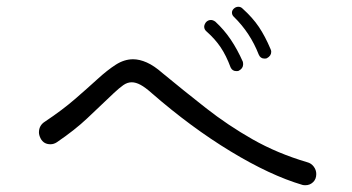

<svg xmlns="http://www.w3.org/2000/svg" viewBox="-20 -716 1040 567"><path d="M768 -544Q766 -543 761 -543Q749 -543 744 -555Q719 -619 671 -666Q665 -671 665 -679Q665 -685 670 -690Q676 -696 684 -696Q691 -696 696 -691Q726 -664 744.5 -636.5Q763 -609 779 -571Q780 -569 780.5 -567Q781 -565 781 -563Q781 -551 768 -544ZM685 -507Q683 -506 678 -506Q666 -506 661 -517Q648 -552 631.5 -576.5Q615 -601 590 -623Q583 -629 583 -637Q583 -643 588 -650Q594 -657 603 -657Q609 -657 616 -652Q642 -628 661.5 -599Q681 -570 697 -534Q698 -531 698 -526Q698 -514 685 -507ZM873 -170Q778 -198 661 -269Q544 -340 428 -441Q409 -458 395 -465.5Q381 -473 369 -473Q356 -473 344 -464.5Q332 -456 316 -441Q275 -402 238 -367Q201 -332 148 -296Q139 -290 129 -290Q109 -290 100 -307Q95 -317 95 -325Q95 -346 113 -357Q164 -391 201.5 -423.5Q239 -456 268 -482.5Q297 -509 322 -525Q347 -541 373 -541Q392 -541 413.5 -531.5Q435 -522 460 -500Q523 -448 588 -397Q653 -346 726 -304.5Q799 -263 887 -237Q899 -234 906.5 -224Q914 -214 914 -202Q914 -187 904.5 -178Q895 -169 882 -169Q876 -169 873 -170Z"/></svg>

Font: Kiwi Maru Light
Style: Regular
Weight: 300
Designer: Hiroki-Chan
Version: Version 1.100